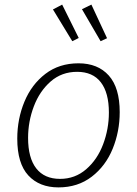

<svg xmlns="http://www.w3.org/2000/svg" viewBox="-20 -807 594 834"><path d="M500 -320Q500 -236 469.5 -161Q439 -86 378.5 -39.5Q318 7 234 7Q151 7 103 -45Q55 -97 55 -205Q55 -290 86 -365Q117 -440 177 -486Q237 -532 321 -532Q405 -532 452.5 -479Q500 -426 500 -320ZM102 -208Q102 -121 137.5 -75.5Q173 -30 241 -30Q306 -30 354.5 -72Q403 -114 428 -180.5Q453 -247 453 -318Q453 -404 418 -449.5Q383 -495 315 -495Q248 -495 200 -453Q152 -411 127 -345Q102 -279 102 -208ZM322 -642 294 -628 210 -766 250 -787ZM445 -641 417 -628 336 -767 377 -787Z"/></svg>

Font: Bitter Pro Light
Style: Italic
Weight: 300
Italic angle: -9°
Designer: Sol Matas, and Bitter project Authors
Foundry: Sol Matas
Version: Version 1.010